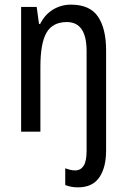

<svg xmlns="http://www.w3.org/2000/svg" viewBox="-20 -567 545 827"><path d="M316 240Q286 240 261 230V158Q272 162 282.5 164.5Q293 167 304 167Q327 167 340 147.5Q353 128 353 83V-347Q353 -472 268 -472Q207 -472 180.5 -426.5Q154 -381 154 -279V0H71V-537H138L148 -464H153Q173 -504 208 -525.5Q243 -547 286 -547Q367 -547 402 -495.5Q437 -444 437 -350V81Q437 155 407.5 197.5Q378 240 316 240Z"/></svg>

Font: Noto Sans Malayalam Condensed
Style: Regular
Weight: 400
Width: 3
Designer: Jelle Bosma - Monotype Design Team
Foundry: Monotype Imaging Inc.
Version: Version 2.104; ttfautohint (v1.8.4.7-5d5b)